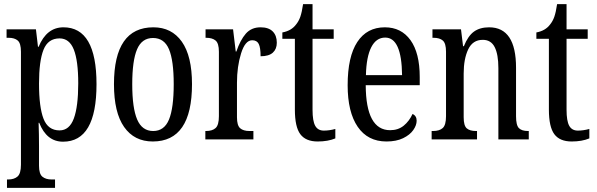

<svg xmlns="http://www.w3.org/2000/svg" viewBox="-20 -679 2908 935"><path d="M14 195H20Q49 195 65.5 180.5Q82 166 82 123V-427Q82 -468 66.5 -481.5Q51 -495 22 -495H12V-536H155L165 -451H168Q207 -546 289 -546Q450 -546 450 -269Q450 11 287 11Q207 11 171 -81H168Q170 -23 170 33V128Q170 168 186.5 181.5Q203 195 231 195H248V236H14ZM361 -273Q361 -383 339.5 -437.5Q318 -492 270 -492Q214 -492 192 -437Q170 -382 170 -272Q170 -157 192 -100.5Q214 -44 270 -44Q318 -44 339.5 -102Q361 -160 361 -273Z M535 -269Q535 -546 727 -546Q816 -546 865.5 -476Q915 -406 915 -269Q915 10 724 10Q634 10 584.5 -60.5Q535 -131 535 -269ZM826 -269Q826 -384 803 -439Q780 -494 725 -494Q671 -494 647.5 -439Q624 -384 624 -269Q624 -153 648 -97Q672 -41 726 -41Q780 -41 803 -97Q826 -153 826 -269Z M980 -41H983Q1014 -41 1030 -55.5Q1046 -70 1046 -113V-427Q1046 -468 1030 -481.5Q1014 -495 984 -495H981V-536H1115L1128 -428H1131Q1150 -484 1177 -515Q1204 -546 1249 -546Q1288 -546 1308 -526Q1328 -506 1328 -471Q1328 -440 1308.5 -422.5Q1289 -405 1249 -405Q1249 -447 1240 -465Q1231 -483 1208 -483Q1174 -483 1154 -419Q1134 -355 1134 -276V-108Q1134 -68 1149.5 -54.5Q1165 -41 1195 -41H1214V0H980Z M1416 -145V-490H1355V-521Q1399 -529 1422 -560Q1435 -576 1442.5 -597.5Q1450 -619 1456 -659H1502V-536H1605V-490H1502V-144Q1502 -90 1515 -66.5Q1528 -43 1557 -43Q1584 -43 1613 -51V-5Q1577 10 1527 10Q1469 10 1442.5 -25.5Q1416 -61 1416 -145Z M1673 -264Q1673 -403 1720 -474.5Q1767 -546 1854 -546Q1934 -546 1979 -483.5Q2024 -421 2024 -304V-264H1761Q1762 -45 1880 -45Q1919 -45 1946 -67Q1973 -89 1989 -124Q2009 -115 2009 -91Q2009 -69 1992.5 -45.5Q1976 -22 1943 -6Q1910 10 1862 10Q1771 10 1722 -61.5Q1673 -133 1673 -264ZM1938 -313Q1936 -496 1856 -496Q1812 -496 1788 -449Q1764 -402 1762 -313Z M2082 -41H2089Q2120 -41 2136 -55.5Q2152 -70 2152 -113V-427Q2152 -468 2136.5 -481.5Q2121 -495 2091 -495H2086V-536H2225L2235 -454H2239Q2259 -504 2288 -525Q2317 -546 2362 -546Q2493 -546 2493 -349V-113Q2493 -69 2507 -55Q2521 -41 2551 -41H2555V0H2407V-347Q2407 -414 2389 -449.5Q2371 -485 2331 -485Q2282 -485 2260 -438.5Q2238 -392 2238 -321V-108Q2238 -67 2253 -54Q2268 -41 2298 -41H2303V0H2082Z M2653 -145V-490H2592V-521Q2636 -529 2659 -560Q2672 -576 2679.5 -597.5Q2687 -619 2693 -659H2739V-536H2842V-490H2739V-144Q2739 -90 2752 -66.5Q2765 -43 2794 -43Q2821 -43 2850 -51V-5Q2814 10 2764 10Q2706 10 2679.5 -25.5Q2653 -61 2653 -145Z"/></svg>

Font: Noto Serif Cond
Style: Regular
Weight: 400
Width: 3
Designer: Monotype Design Team
Foundry: Monotype Imaging Inc.
Version: Version 1.001